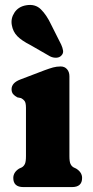

<svg xmlns="http://www.w3.org/2000/svg" viewBox="-20 -760 376 780"><path d="M262 -450V-126Q262 -103 266.5 -93.8Q271 -84.5 279 -80L289.5 -75Q313.5 -60 313.5 -37Q313.5 0 272.5 0H75Q34 0 34 -37Q34 -60 57.5 -75L68.5 -80Q76.5 -84.5 81 -93.8Q85.5 -103 85.5 -126V-321.5Q85.5 -342 80 -349.5Q74.5 -357 65.5 -361.5L50.5 -364.5Q40 -370 33.5 -377.5Q27 -385 27 -397.5Q27 -423.5 62.5 -437L159.5 -474Q181 -482 195.5 -486Q210 -490 226.5 -490Q242.5 -490 252.2 -479Q262 -468 262 -450ZM188 -659.5 228.5 -579Q234.5 -566 236.2 -554.5Q238 -543 229 -534Q221.5 -526 208.5 -525.5Q195.5 -525 183.5 -531L103.5 -577Q68 -595 50.2 -613.2Q32.5 -631.5 28 -658Q23 -685 38.8 -709Q54.5 -733 86 -738.5Q123 -745 146.2 -722Q169.5 -699 188 -659.5Z"/></svg>

Font: Fraunces 9pt SuperSoft
Style: Bold
Weight: 700
Version: Version 1.000;[b76b70a41]